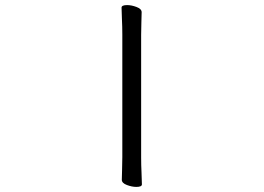

<svg xmlns="http://www.w3.org/2000/svg" viewBox="-20 -725 1040 755"><path d="M461 -589Q461 -620 459.5 -649Q458 -678 458 -695Q458 -705 480 -705Q497 -705 517 -697.5Q537 -690 537 -677Q537 -665 536 -639.5Q535 -614 535 -588V-106Q535 -75 536.5 -46Q538 -17 538 0Q538 10 516 10Q499 10 479 2.5Q459 -5 459 -18Q459 -30 460 -55.5Q461 -81 461 -107Z"/></svg>

Font: Klee One SemiBold
Style: Regular
Weight: 600
Designer: Fontworks Inc.
Foundry: Fontworks Inc.
Version: Version 1.00;January 12, 2022;FontCreator 13.0.0.2683 64-bit